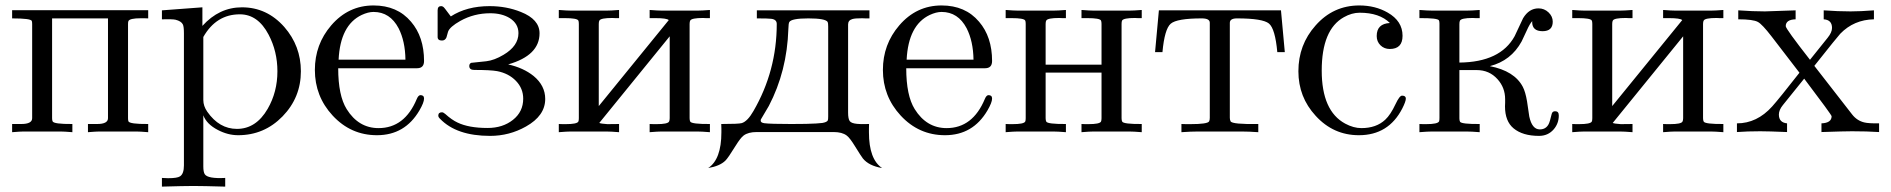

<svg xmlns="http://www.w3.org/2000/svg" viewBox="-20 -489 7004 711"><path d="M528.8 0.5Q498 -2 485.4 -2H347.2Q336.9 -2 305.7 0.5V-29.8H339.4Q379.9 -29.8 379.9 -51.3V-420.9H172.9V-51.3Q172.9 -43.9 174.8 -39.6Q179.2 -29.3 248 -29.8V0.5Q217.3 -2 204.6 -2H66.9Q56.2 -2 24.9 0.5V-29.8H58.6Q99.1 -29.8 99.1 -51.3V-399.9Q99.1 -407.2 97.7 -411.6Q93.3 -420.9 24.9 -420.9V-451.2H528.8V-420.9Q523.9 -420.9 513.7 -421.4Q505.4 -421.4 502 -421.4Q460.4 -421.4 455.6 -411.1Q454.1 -407.7 454.1 -399.9V-51.3Q454.1 -43.9 455.6 -39.6Q460.4 -29.3 528.8 -29.8Z M1094.2 -225.1Q1094.2 -127.9 1026.4 -58.1Q958.5 11.7 861.8 11.7Q823.7 11.7 786.6 -7.8Q745.1 -29.3 732.9 -62V127.4Q732.9 147.9 738.3 156.2Q749.5 173.3 814 169.9V202.1Q731.4 199.7 696.3 199.7Q660.6 199.7 579.6 202.1V169.9Q597.7 170.9 602.5 170.9Q636.2 170.9 646.5 164.1Q661.1 154.8 661.1 123.5V-365.7Q661.1 -390.6 657.2 -398.4Q651.4 -410.6 629.9 -416Q618.7 -418.5 579.6 -417.5V-450.7L729.5 -461.9V-393.1Q791.5 -461.9 876 -461.9Q968.3 -461.9 1032.7 -389.2Q1094.2 -318.8 1094.2 -225.1ZM1007.3 -225.1Q1007.3 -298.8 974.6 -360.8Q935.1 -436 868.2 -436Q780.8 -436 732.9 -352.1V-118.7Q732.9 -96.2 747.6 -75.2Q792 -11.7 857.4 -11.7Q928.2 -11.7 971.2 -85.9Q1007.3 -148.4 1007.3 -225.1Z M1550.3 -124Q1550.3 -109.4 1533.2 -80.1Q1479.5 11.7 1376 11.7Q1279.3 11.7 1211.9 -61Q1146 -132.3 1146 -230Q1146 -324.7 1206.5 -395Q1270 -468.8 1363.3 -468.8Q1451.2 -468.8 1502 -408.7Q1550.3 -352.5 1550.3 -263.2Q1550.3 -236.3 1524.4 -236.3H1232.4Q1232.4 -135.3 1263.7 -85Q1307.6 -14.6 1381.8 -14.6Q1478.5 -14.6 1523.4 -122.6Q1529.3 -136.7 1537.1 -136.7Q1550.3 -136.7 1550.3 -124ZM1481.4 -268.1Q1480.5 -336.4 1456.1 -384.3Q1424.3 -444.8 1363.3 -444.8Q1343.3 -444.8 1319.3 -433.6Q1240.2 -396 1233.9 -268.1Z M1999 -122.6Q1999 -60.5 1927.7 -20.5Q1866.2 14.2 1794.9 14.2Q1670.4 14.2 1609.4 -49.3L1607.4 -51.3Q1603 -55.7 1603 -60.5Q1603 -73.2 1616.7 -73.2Q1621.6 -73.2 1628.9 -66.9Q1653.3 -44.9 1674.3 -35.2Q1715.8 -15.1 1785.6 -15.1Q1841.8 -15.1 1879.6 -45.2Q1917.5 -75.2 1917.5 -123.5Q1917.5 -161.6 1890.6 -189.5Q1863.8 -217.3 1820.8 -225.6Q1796.4 -230 1736.3 -230Q1717.8 -230 1717.8 -244.6Q1717.8 -252.9 1724.6 -256.3Q1746.6 -258.3 1780.8 -262.2Q1810.5 -265.6 1844.7 -286.1Q1899.9 -318.8 1899.9 -366.2Q1899.9 -401.4 1867.7 -421.9Q1838.4 -439.9 1795.4 -439.9Q1735.4 -439.9 1684.6 -411.6Q1645.5 -389.6 1639.2 -371.6Q1636.2 -360.8 1633.3 -350.6Q1628.4 -338.9 1616.7 -338.9Q1600.6 -338.9 1600.6 -352.1V-450.7Q1600.6 -466.3 1613.3 -466.3Q1620.6 -466.3 1626 -459L1628.4 -456.1L1649.4 -428.2Q1708.5 -466.3 1793 -466.3Q1855.5 -466.3 1908.7 -444.8Q1978 -417.5 1978 -365.7Q1978 -283.7 1861.8 -250.5Q1918.5 -237.8 1956.1 -207.5Q1999 -171.9 1999 -122.6Z M2608.9 0.5Q2577.6 -2 2562.5 -2H2429.7Q2417 -2 2385.7 0.5V-29.8Q2392.1 -29.8 2400.4 -29.3Q2408.2 -29.3 2411.6 -29.3Q2452.1 -29.3 2457.5 -38.6Q2460 -43 2460 -51.3V-354.5L2199.2 -33.7Q2206.1 -30.8 2229 -29.3Q2231 -29.3 2272.5 -29.8V0.5Q2241.7 -2 2225.6 -2H2093.8Q2080.6 -2 2049.3 0.5V-29.8Q2055.7 -29.8 2064 -29.3Q2071.8 -29.3 2074.7 -29.3Q2116.2 -29.3 2121.6 -38.6Q2123.5 -42 2123.5 -51.3V-400.4Q2123.5 -409.7 2121.6 -413.1Q2116.7 -421.9 2071.3 -421.9H2049.3V-452.1Q2080.1 -449.7 2095.2 -449.7H2225.6Q2241.7 -449.7 2272.5 -452.1V-421.9Q2266.1 -421.9 2258.3 -421.9Q2250.5 -422.4 2247.6 -422.4Q2205.1 -422.4 2199.7 -413.1Q2197.3 -409.2 2197.3 -400.4V-96.2L2456.5 -414.6Q2449.2 -421.9 2407.2 -421.9H2385.7V-452.1Q2416.5 -449.7 2431.6 -449.7H2562.5Q2578.1 -449.7 2608.9 -452.1V-421.9Q2602.5 -421.9 2594.2 -421.9Q2586.4 -422.4 2583.5 -422.4Q2541.5 -422.4 2536.1 -413.1Q2533.7 -409.2 2533.7 -400.4V-51.3Q2533.7 -43 2536.1 -38.6Q2541.5 -29.3 2608.9 -29.8Z M3246.6 133.3Q3197.3 125 3175.3 97.7Q3169.4 90.3 3145 50.8Q3127 21.5 3115.2 12.7Q3098.1 0 3067.4 0H2781.7Q2751 0 2733.9 12.7Q2722.2 21.5 2704.1 50.8Q2675.8 96.7 2666 106Q2645.5 126 2602.5 133.3Q2651.4 101.1 2651.4 1Q2651.4 -2.9 2651.4 -12.2Q2650.9 -22.9 2650.9 -29.8Q2715.8 -29.8 2727.1 -33.2Q2748.5 -40 2770 -77.6Q2856.4 -226.6 2856.4 -400.4Q2856.4 -417 2835.9 -419.4Q2825.2 -420.9 2782.7 -420.9V-450.7H3199.7V-420.9Q3193.8 -420.9 3184.6 -420.9Q3176.3 -421.4 3172.9 -421.4Q3146 -421.4 3136.7 -418.5Q3120.6 -414.1 3120.6 -398.4V-72.3Q3120.6 -48.8 3126.7 -40.5Q3132.8 -32.2 3154.3 -30.3Q3163.6 -28.8 3198.2 -29.8Q3198.2 -22.9 3197.8 -12.7Q3197.8 -2.9 3197.8 1Q3197.8 101.1 3246.6 133.3ZM3046.9 -57.6V-390.6Q3046.9 -403.8 3044.9 -407.7Q3036.6 -420.9 2973.6 -420.9Q2910.6 -420.9 2902.8 -407.2Q2899.9 -402.3 2899.4 -381.3Q2894.5 -225.6 2827.1 -96.7Q2816.9 -80.1 2797.4 -46.4Q2796.9 -43.9 2796.9 -42Q2796.9 -34.7 2810.5 -32.7Q2833.5 -29.8 2910.2 -29.8Q2973.6 -29.8 3002 -31.7Q3019.5 -32.7 3025.4 -33.7Q3042 -36.6 3045.4 -43Q3046.9 -46.4 3046.9 -57.6Z M3653.8 -124Q3653.8 -109.4 3636.7 -80.1Q3583 11.7 3479.5 11.7Q3382.8 11.7 3315.4 -61Q3249.5 -132.3 3249.5 -230Q3249.5 -324.7 3310.1 -395Q3373.5 -468.8 3466.8 -468.8Q3554.7 -468.8 3605.5 -408.7Q3653.8 -352.5 3653.8 -263.2Q3653.8 -236.3 3627.9 -236.3H3335.9Q3335.9 -135.3 3367.2 -85Q3411.1 -14.6 3485.4 -14.6Q3582 -14.6 3627 -122.6Q3632.8 -136.7 3640.6 -136.7Q3653.8 -136.7 3653.8 -124ZM3585 -268.1Q3584 -336.4 3559.6 -384.3Q3527.8 -444.8 3466.8 -444.8Q3446.8 -444.8 3422.9 -433.6Q3343.8 -396 3337.4 -268.1Z M4208 0.5Q4177.2 -2 4161.6 -2H4029.3Q4016.1 -2 3984.9 0.5V-29.8Q3991.2 -29.8 3999.5 -29.3Q4007.3 -29.3 4010.7 -29.3Q4051.8 -29.3 4057.1 -38.6Q4059.1 -43 4059.1 -51.3V-220.2H3852.1V-51.3Q3852.1 -43 3854.5 -38.6Q3859.4 -29.3 3927.2 -29.8V0.5Q3896.5 -2 3880.4 -2H3748.5Q3735.4 -2 3704.1 0.5V-29.8Q3710.4 -29.8 3718.8 -29.3Q3726.6 -29.3 3729.5 -29.3Q3771 -29.3 3776.4 -38.6Q3778.3 -42 3778.3 -51.3V-400.4Q3778.3 -409.7 3776.4 -413.1Q3771.5 -421.9 3726.1 -421.9H3704.1V-452.1Q3734.9 -449.7 3750 -449.7H3880.4Q3896.5 -449.7 3927.2 -452.1V-421.9Q3920.9 -421.9 3913.1 -421.9Q3905.3 -422.4 3902.3 -422.4Q3859.9 -422.4 3854.5 -413.1Q3852.1 -409.2 3852.1 -400.4V-249.5H4059.1V-400.4Q4059.1 -408.7 4057.1 -413.1Q4052.2 -421.9 4006.8 -421.9H3984.9V-452.1Q4015.6 -449.7 4030.8 -449.7H4161.6Q4177.2 -449.7 4208 -452.1V-421.9Q4201.7 -421.9 4193.8 -421.9Q4185.5 -422.4 4182.6 -422.4Q4141.1 -422.4 4135.3 -413.1Q4133.3 -409.2 4133.3 -400.4V-51.3Q4133.3 -43 4135.7 -38.6Q4140.6 -29.3 4208 -29.8Z M4737.8 -295.9H4710Q4702.1 -382.8 4679 -401.9Q4655.8 -420.9 4560.5 -420.9Q4534.2 -420.9 4534.2 -404.3V-52.7Q4534.2 -45.4 4537.1 -39.6Q4543 -28.3 4639.6 -29.8V0.5Q4604 -2 4578.1 -2H4416.5Q4390.6 -2 4355 0.5V-29.8Q4361.3 -29.8 4373 -29.3Q4382.8 -29.3 4387.7 -29.3Q4452.1 -29.3 4457.5 -39.6Q4460 -43.9 4460 -52.7V-404.8Q4460 -420.9 4430.2 -420.9Q4337.9 -420.9 4315.2 -401.1Q4292.5 -381.3 4284.7 -295.9H4257.3L4271.5 -450.7H4723.6Z M5186 -124Q5186 -113.3 5172.9 -87.4Q5122.1 11.7 5012.2 11.7Q4917.5 11.7 4852.1 -60.1Q4788.1 -129.4 4788.1 -225.1Q4788.1 -323.2 4851.6 -394.5Q4917 -468.8 5013.7 -468.8Q5072.8 -468.8 5118.7 -442.4Q5173.8 -411.1 5173.8 -356.4Q5173.8 -307.6 5126.5 -307.6Q5106 -307.6 5092 -321.3Q5078.1 -335 5078.1 -355.5Q5078.1 -401.4 5127 -403.8Q5088.4 -441.9 5015.1 -441.9Q4985.8 -441.9 4956.5 -425.3Q4874.5 -379.4 4874.5 -227.5Q4874.5 -78.1 4961.4 -31.2Q4992.2 -14.6 5021.5 -14.6Q5076.7 -14.6 5109.9 -45.9Q5129.4 -64 5147.9 -103.5Q5162.6 -134.8 5171.9 -134.8Q5186 -134.8 5186 -124Z M5752.4 -61.5Q5752.4 -31.7 5733.4 -9.8Q5712.4 14.2 5679.2 14.2Q5618.7 14.2 5585 -13.7Q5553.2 -40 5553.2 -95.2Q5553.2 -99.6 5553.7 -108.4Q5553.7 -117.2 5553.7 -121.6Q5553.7 -164.6 5525.4 -195.8Q5495.1 -229.5 5448.7 -229.5H5384.3V-50.3Q5384.3 -43 5386.7 -38.1Q5392.1 -29.3 5459.5 -29.8V0.5Q5428.7 -2 5410.6 -2H5283.2Q5267.6 -2 5236.3 0.5V-29.8Q5242.2 -29.8 5250.5 -29.3Q5258.3 -29.3 5261.2 -29.3Q5304.2 -29.3 5309.1 -39.6Q5310.5 -43.5 5310.5 -52.2V-402.3Q5310.5 -409.7 5308.6 -413.6Q5303.7 -422.4 5236.3 -421.9V-452.1Q5267.1 -449.7 5285.2 -449.7H5410.6Q5428.7 -449.7 5459.5 -452.1V-421.9Q5453.1 -421.9 5444.8 -421.9Q5437 -422.4 5433.6 -422.4Q5390.6 -422.4 5386.2 -412.1Q5384.3 -408.2 5384.3 -399.4V-257.3Q5536.1 -258.8 5588.9 -355Q5604.5 -388.2 5620.1 -421.4Q5642.1 -458 5677.2 -458Q5698.7 -458 5714.4 -443.1Q5730 -428.2 5730 -408.7Q5730 -373.5 5692.4 -373.5Q5653.8 -373.5 5653.8 -407.7Q5653.8 -409.7 5654.3 -411.1Q5645 -401.4 5633.3 -375Q5616.7 -338.4 5614.7 -335.4Q5575.7 -264.2 5497.1 -244.1Q5588.4 -226.1 5619.1 -167.5Q5628.9 -148.9 5634.8 -113.8Q5639.2 -85.9 5643.1 -57.6Q5653.3 -9.8 5682.1 -9.8Q5704.6 -9.8 5714.8 -29.3Q5719.2 -37.6 5726.1 -66.9Q5728.5 -77.1 5738.8 -77.1Q5752.4 -77.1 5752.4 -61.5Z M6361.8 0.5Q6330.6 -2 6315.4 -2H6182.6Q6169.9 -2 6138.7 0.5V-29.8Q6145 -29.8 6153.3 -29.3Q6161.1 -29.3 6164.6 -29.3Q6205.1 -29.3 6210.4 -38.6Q6212.9 -43 6212.9 -51.3V-354.5L5952.1 -33.7Q5959 -30.8 5981.9 -29.3Q5983.9 -29.3 6025.4 -29.8V0.5Q5994.6 -2 5978.5 -2H5846.7Q5833.5 -2 5802.2 0.5V-29.8Q5808.6 -29.8 5816.9 -29.3Q5824.7 -29.3 5827.6 -29.3Q5869.1 -29.3 5874.5 -38.6Q5876.5 -42 5876.5 -51.3V-400.4Q5876.5 -409.7 5874.5 -413.1Q5869.6 -421.9 5824.2 -421.9H5802.2V-452.1Q5833 -449.7 5848.1 -449.7H5978.5Q5994.6 -449.7 6025.4 -452.1V-421.9Q6019 -421.9 6011.2 -421.9Q6003.4 -422.4 6000.5 -422.4Q5958 -422.4 5952.6 -413.1Q5950.2 -409.2 5950.2 -400.4V-96.2L6209.5 -414.6Q6202.1 -421.9 6160.2 -421.9H6138.7V-452.1Q6169.4 -449.7 6184.6 -449.7H6315.4Q6331.1 -449.7 6361.8 -452.1V-421.9Q6355.5 -421.9 6347.2 -421.9Q6339.4 -422.4 6336.4 -422.4Q6294.4 -422.4 6289.1 -413.1Q6286.6 -409.2 6286.6 -400.4V-51.3Q6286.6 -43 6289.1 -38.6Q6294.4 -29.3 6361.8 -29.8Z M6938.5 0Q6894 -2.9 6837.9 -2.9Q6811.5 -2.9 6725.1 0V-32.2Q6762.7 -33.7 6762.7 -58.6Q6762.7 -63.5 6661.1 -197.8L6582 -99.6Q6567.4 -81.5 6567.4 -64.9Q6567.4 -35.2 6597.7 -32.2V0Q6528.8 -2.9 6498.5 -2.9Q6450.7 -2.9 6412.1 0V-32.2Q6486.3 -32.2 6542.5 -94.7Q6567.9 -123 6643.6 -219.7L6540 -354.5Q6505.4 -399.4 6489.7 -407.7Q6472.2 -417.5 6417 -417.5V-450.7Q6470.7 -446.8 6515.6 -446.8Q6530.3 -446.8 6629.4 -450.7V-417.5Q6592.8 -416.5 6592.8 -392.1Q6592.8 -382.3 6682.6 -267.6L6748 -349.1Q6764.2 -369.1 6764.2 -385.7Q6764.2 -415.5 6733.4 -417.5V-450.7Q6786.1 -446.8 6833 -446.8Q6868.7 -446.8 6919.4 -450.7V-417.5Q6845.2 -416 6794.9 -364.3Q6785.6 -354.5 6698.7 -245.1L6838.9 -64.9Q6856.9 -42 6883.8 -35.6Q6899.4 -31.7 6938.5 -32.2Z"/></svg>

Font: Kurinto Book Core
Style: Regular
Weight: 400
Designer: Kurinto was developed by Clint Goss from a range of fonts that are compatible with the SIL Open Font License Version 1.1
Foundry: Clinton F. Goss
Version: Version 2.196; July 25, 2020